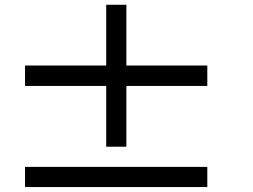

<svg xmlns="http://www.w3.org/2000/svg" viewBox="-20 -796 1040 790"><path d="M83 -442.4V-526.4H417V-776.4H500V-526.4H833V-442.4H500V-192.4H417V-442.4ZM83 -26.4V-109.4H833V-26.4Z"/></svg>

Font: KH Dot Kodenmachou 12
Style: Regular
Weight: 400
Designer: Original version for X68000 by Keitarou Hiraki (http://hp.vector.co.jp/authors/VA000874/) / TrueType conversion by Homem
Version: Version 1.00.20150527